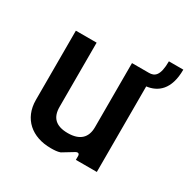

<svg xmlns="http://www.w3.org/2000/svg" viewBox="-140 -724 853 865"><g transform="rotate(30 286.5 -291.5)"><path d="M232 11C251 11 267 10 281 5L337 -29C349 -36 357 -32 357 -20V0H466V-445C522 -452 573 -489 573 -594H498C498 -518 475 -504 446 -504H358V-170C358 -116 327 -86 265 -86C201 -86 174 -116 174 -170V-504H66V-144C66 -46 135 11 232 11Z"/></g></svg>

Font: Finlandica Medium
Style: Regular
Weight: 500
Designer: Niklas Ekholm, Juho Hiilivirta, Jaakko Suomalainen
Foundry: Helsinki Type Studio
Version: Version 2.000;Glyphs 3.2 (3202)